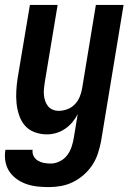

<svg xmlns="http://www.w3.org/2000/svg" viewBox="-33 -540 553 783"><path d="M166 223Q142 223 119 220.5Q96 218 74.5 210.5Q53 203 35 190Q17 177 5 159Q-7 141 -11 118Q-15 95 -11 72V71H100Q98 85 104.5 97Q111 109 122 115.5Q133 122 146.5 124.5Q160 127 174 127Q192 127 210.5 118Q229 109 241 93Q253 77 259 58.5Q265 40 268 22L284 -75Q275 -57 262 -41.5Q249 -26 232 -14.5Q215 -3 196 2.5Q177 8 158 8Q132 8 108 -1Q84 -10 68.5 -28Q53 -46 45 -70Q37 -94 34.5 -119Q32 -144 33.5 -170Q35 -196 39 -222L89 -520H202L150 -207Q148 -194 146.5 -180.5Q145 -167 146 -154Q147 -141 151 -129Q155 -117 162.5 -107.5Q170 -98 181.5 -93Q193 -88 206 -88Q224 -88 241.5 -94.5Q259 -101 272 -114.5Q285 -128 292 -145Q299 -162 302 -180L358 -520H471L379 37Q374 62 366 86.5Q358 111 343.5 133Q329 155 308.5 173Q288 191 264.5 202.5Q241 214 216 218.5Q191 223 166 223Z"/></svg>

Font: Iosevka Term Curly
Style: Bold Italic
Weight: 700
Italic angle: -9°
Designer: Belleve Invis
Foundry: Belleve Invis
Version: Version 32.3.0